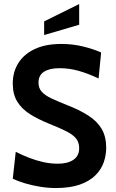

<svg xmlns="http://www.w3.org/2000/svg" viewBox="-20 -936 584 970"><path d="M261 14Q222 14 181.5 7.2Q141 0.5 105.2 -10.2Q69.5 -21 44.5 -33L59.5 -169Q93 -152 128 -138.5Q163 -125 199 -117Q235 -109 272.5 -109Q322 -109 351 -128.8Q380 -148.5 380 -187Q380 -216.5 364.5 -236Q349 -255.5 315.5 -272.5Q282 -289.5 228 -311Q172.5 -333.5 131.2 -359.5Q90 -385.5 67.2 -422.5Q44.5 -459.5 44.5 -514.5Q44.5 -572.5 72.8 -617.5Q101 -662.5 155.5 -688.2Q210 -714 289.5 -714Q348 -714 399.5 -701.2Q451 -688.5 491 -671L478 -539.5Q424.5 -565 377 -578.2Q329.5 -591.5 280.5 -591.5Q230 -591.5 202.2 -573.5Q174.5 -555.5 174.5 -519Q174.5 -490 191.5 -471.8Q208.5 -453.5 240 -438.8Q271.5 -424 315.5 -406.5Q381.5 -381 426.2 -352.2Q471 -323.5 493.8 -284.5Q516.5 -245.5 516.5 -189.5Q516.5 -151.5 503.8 -115.2Q491 -79 461.5 -49.8Q432 -20.5 382.8 -3.2Q333.5 14 261 14ZM203 -759V-828L380 -915.5V-811Z"/></svg>

Font: Cabin
Style: Bold
Weight: 700
Width: 4
Designer: Pablo Impallari
Foundry: Pablo Impallari. http://www.impallari.com Igino Marini. http://www.ikern.com
Version: Version 3.001